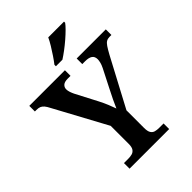

<svg xmlns="http://www.w3.org/2000/svg" viewBox="-261 -1060 1189 1189"><g transform="rotate(-45 333.0 -465.5)"><path d="M162 0V-49H200Q218 -49 233 -53Q248 -57 257.5 -70.5Q267 -84 267 -112V-270L82 -612Q72 -632 62.5 -643.5Q53 -655 41.5 -660Q30 -665 11 -665H-2V-714H310V-665H286Q257 -665 244.5 -653.5Q232 -642 232 -625Q232 -612 237 -597.5Q242 -583 248 -571L322 -429Q338 -398 349 -371Q360 -344 368 -321Q378 -345 393 -376Q408 -407 425 -440L485 -558Q495 -578 498.5 -593.5Q502 -609 502 -618Q502 -643 486 -654Q470 -665 438 -665H413V-714H668V-665H652Q636 -665 624.5 -658.5Q613 -652 601.5 -635Q590 -618 573 -587L404 -269V-115Q404 -85 413 -71Q422 -57 437 -53Q452 -49 470 -49H509V0ZM288 -784Q303 -803 320.5 -829Q338 -855 354.5 -882Q371 -909 381 -931H519V-921Q510 -908 490 -888Q470 -868 444.5 -846Q419 -824 393 -804.5Q367 -785 345 -771H288Z"/></g></svg>

Font: Noto Serif Armenian SemiBold
Style: Regular
Weight: 600
Version: Version 2.007